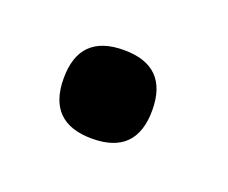

<svg xmlns="http://www.w3.org/2000/svg" viewBox="-37 -136 232 195"><g transform="rotate(20 78.5 -38.0)"><path d="M72.3 9.8Q24.4 9.8 24.4 -38.1Q24.4 -85.9 72.3 -85.9Q120.1 -85.9 120.1 -38.1Q120.1 9.8 72.3 9.8Z"/></g></svg>

Font: Eligible
Style: Regular
Weight: 500
Version: Version 1.1